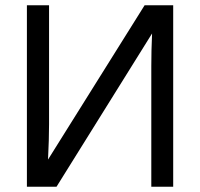

<svg xmlns="http://www.w3.org/2000/svg" viewBox="-20 -708 759 728"><path d="M556.6 -581.1 194.3 0H82V-688H166V-236.8Q166 -209 165 -175.5Q164.1 -142.1 162.1 -103L528.3 -688H636.7V0H553.7V-457Q553.7 -516.6 556.6 -581.1Z"/></svg>

Font: Arimo
Style: Regular
Weight: 400
Designer: Steve Matteson
Foundry: Monotype Imaging Inc.
Version: Version 1.33